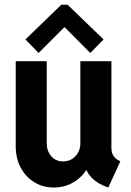

<svg xmlns="http://www.w3.org/2000/svg" viewBox="-20 -795 562 822"><path d="M210.3 7.8Q163.5 7.8 126.7 -14.9Q89.8 -37.6 68.6 -77.5Q47.3 -117.4 47.3 -169.4V-532.9H180.1V-181.9Q180.1 -148.5 199.5 -126.2Q218.8 -103.9 250.2 -103.9Q271.2 -103.9 287.9 -114.1Q304.6 -124.2 314.3 -141.7Q324 -159.2 324 -181V-532.9H456.9V-163.2Q456.9 -141.3 465.6 -127.8Q474.3 -114.3 495.2 -104.5L443.7 7.8Q399.1 -6.8 372.3 -34.5Q345.4 -62.1 343.8 -95.4L369.6 -66.4H321.1L364.8 -99.4Q348.1 -51.6 306 -21.9Q263.8 7.8 210.3 7.8ZM145.3 -568.2 88.9 -626.2 242.4 -774.7H269.4L423.4 -626.2L366.5 -568.2L257.9 -677.5H254.5Z"/></svg>

Font: Reddit Sans Condensed
Style: Regular
Weight: 400
Designer: Stephen Hutchings
Foundry: Reddit
Version: Version 1.014